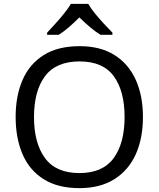

<svg xmlns="http://www.w3.org/2000/svg" viewBox="-20 -964 821 994"><path d="M720 -358Q720 -247 682.5 -164.5Q645 -82 571.5 -36Q498 10 391 10Q280 10 206.5 -36Q133 -82 97 -165Q61 -248 61 -359Q61 -468 97 -550.5Q133 -633 206.5 -679Q280 -725 392 -725Q499 -725 572 -679.5Q645 -634 682.5 -551.5Q720 -469 720 -358ZM156 -358Q156 -223 213 -145.5Q270 -68 391 -68Q512 -68 568.5 -145.5Q625 -223 625 -358Q625 -493 569 -569.5Q513 -646 392 -646Q270 -646 213 -569.5Q156 -493 156 -358ZM437 -944Q449 -922 471.5 -894.5Q494 -867 518.5 -840.5Q543 -814 562 -795V-784H500Q474 -800 446 -823.5Q418 -847 391 -874Q364 -847 337 -823.5Q310 -800 284 -784H224V-795Q242 -814 266 -840.5Q290 -867 312 -894.5Q334 -922 347 -944Z"/></svg>

Font: Apis
Style: Regular
Weight: 400
Designer: Monotype Design Team
Foundry: Monotype Imaging Inc.
Version: Version 2.000; build 0001